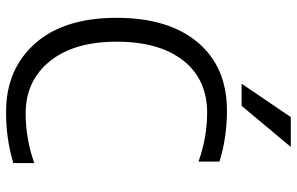

<svg xmlns="http://www.w3.org/2000/svg" viewBox="-198 -800 1007 652"><g transform="rotate(90 306.0 -473.5)"><path d="M533.2 -85.9V-14.6Q447.3 10.7 358.4 9.8Q214.8 9.8 127.4 -88.4Q40 -186.5 40 -365.2Q40 -542 123.5 -641.1Q207 -740.2 355.5 -740.2Q446.3 -740.2 528.3 -714.8V-643.6Q445.3 -672.9 362.3 -672.9Q249 -672.9 185.1 -591.8Q121.1 -510.7 121.1 -365.2Q121.1 -220.7 187.5 -138.7Q253.9 -56.6 365.2 -56.6Q450.2 -56.6 533.2 -85.9ZM377 -957H478.5L338.9 -790H263.7Z"/></g></svg>

Font: Mgen+ 1c regular
Style: Regular
Weight: 400
Designer: [Source Han Sans]
Ryoko NISHIZUKA  (kana & ideographs); Paul D. Hunt (Latin, Greek & Cyrillic); Wenlong ZHANG  (bopomofo
Version: Version 1.059.20150602